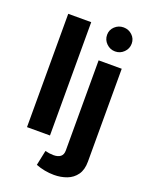

<svg xmlns="http://www.w3.org/2000/svg" viewBox="-180 -870 915 1181"><g transform="rotate(20 277.5 -280.0)"><path d="M337.9 -702.4Q337.9 -669.4 361.8 -646Q385.7 -622.6 418.7 -622.6Q451.7 -622.6 475.3 -646Q499 -669.4 499 -702.4Q499 -735.3 475.3 -757.5Q451.7 -779.8 418.7 -779.8Q385.7 -779.8 361.8 -757.5Q337.9 -735.3 337.9 -702.4ZM205.6 197.3Q232.9 208 263.7 213.9Q294.4 219.7 324.7 219.7Q370.1 219.7 408.7 205.1Q447.3 190.4 470.7 157.7Q494.1 125 494.1 71.3V-536.6H342.8V53.7Q342.8 80.6 326.7 93.5Q310.5 106.4 280.8 106.4Q268.6 106.4 254.4 104.5Q240.2 102.5 226.1 99.1ZM219.7 0V-741.7H69.3V0Z"/></g></svg>

Font: Estedad-FD-VF Thin
Style: Regular
Weight: 100
Designer: Amin Abedi
Version: Version 5.0